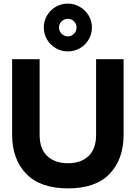

<svg xmlns="http://www.w3.org/2000/svg" viewBox="-20 -1026 751 1061"><path d="M222 -874Q222 -910 240 -940.5Q258 -971 288.5 -988.5Q319 -1006 355 -1006Q391 -1006 421.5 -988Q452 -970 470 -940Q488 -910 488 -874Q488 -838 470 -807.5Q452 -777 421.5 -759.5Q391 -742 355 -742Q319 -742 288.5 -759.5Q258 -777 240 -807.5Q222 -838 222 -874ZM403 -874Q403 -894 389 -908Q375 -922 355 -922Q335 -922 320.5 -908Q306 -894 306 -874Q306 -854 320.5 -839.5Q335 -825 355 -825Q375 -825 389 -839.5Q403 -854 403 -874ZM47 -282V-699H199V-280Q199 -204 241 -164Q283 -124 356 -124Q428 -124 469.5 -164Q511 -204 511 -280V-699H663V-282Q663 -146 586 -65.5Q509 15 356 15Q203 15 125 -65.5Q47 -146 47 -282Z"/></svg>

Font: Prompt SemiBold
Style: Regular
Weight: 600
Designer: Katatrad Team
Foundry: CadsonDemak
Version: Version 1.001